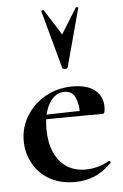

<svg xmlns="http://www.w3.org/2000/svg" viewBox="-53 -768 524 819"><g transform="rotate(-5 209.0 -359.0)"><path d="M235 12Q170 12 124.5 -15Q79 -42 55.5 -86.5Q32 -131 32 -181Q32 -240 62 -288.5Q92 -337 143.5 -366Q195 -395 260 -395Q322 -395 355 -368.5Q388 -342 388 -296Q388 -285 386 -276Q384 -267 377 -267H281Q283 -314 270 -344.5Q257 -375 223 -375Q183 -375 158 -333.5Q133 -292 133 -223Q133 -167 151 -125Q169 -83 203 -60Q237 -37 285 -37Q309 -37 336.5 -44Q364 -51 386 -65Q388 -67 391.5 -63Q395 -59 393 -56Q356 -19 317.5 -3.5Q279 12 235 12ZM98 -265 97 -284 316 -289V-267ZM155 -726Q154 -729 159.5 -730Q165 -731 166 -729L235 -620L303 -729Q305 -731 310 -730Q315 -729 313 -726L246 -477Q245 -472 235 -472Q225 -472 223 -477Z"/></g></svg>

Font: Cormorant Light
Style: Bold
Weight: 700
Version: Version 4.000